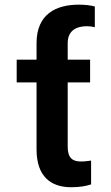

<svg xmlns="http://www.w3.org/2000/svg" viewBox="-20 -780 470 810"><path d="M280.5 9.9C314.6 9.9 342 5.3 364.3 -2.1V-102.6C354 -101.2 338.8 -98.7 321.7 -98.7C287.6 -98.7 265.6 -111.9 265.6 -160.5V-432.5H360.1V-528.4H265.6V-598C265.6 -653.4 305.4 -669.4 346.9 -669.4C358.7 -669.4 371.4 -667.6 380 -665.1V-752.8C361.5 -757.5 339.8 -760.3 312.5 -760.3C216.3 -760.3 134.2 -720.5 134.2 -598V-528.4H50.4V-432.5H134.2V-149.9C134.2 -35.9 193.9 9.9 280.5 9.9Z"/></svg>

Font: Margiela Sans Semi Bold
Style: Regular
Weight: 600
Designer: Stefan Endress, Andreas Faust
Version: Version 1.100;FEAKit 1.0